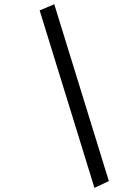

<svg xmlns="http://www.w3.org/2000/svg" viewBox="-20 -831 558 924"><path d="M241.2 -810.5 503.9 40.5 434.6 73.2 170.9 -780.8Z"/></svg>

Font: Modern Antiqua
Style: Book Oblique
Weight: 400
Italic angle: -12°
Designer: Wojciech Kalinowski "wmk69" (wmk69@o2.pl)
Foundry: Wojciech Kalinowski "wmk69" (wmk69@o2.pl)
Version: Version 3.1.0; 2021-05-28